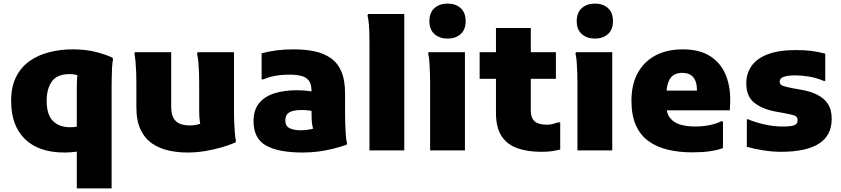

<svg xmlns="http://www.w3.org/2000/svg" viewBox="-20 -838 4688 1070"><path d="M408 212V-72L443 3Q431 4 401 8Q371 12 339 12Q196 12 119 -63Q42 -138 42 -276Q42 -355 70 -410Q98 -465 146 -498.5Q194 -532 256 -547.5Q318 -563 384 -563Q458 -563 514 -548.5Q570 -534 606 -517L610 -509Q606 -491 604.5 -461.5Q603 -432 602.5 -401.5Q602 -371 602 -351V212ZM408 -91V-347Q408 -383 410.5 -411Q413 -439 422 -454L442 -403Q433 -410 414.5 -417.5Q396 -425 368 -425Q298 -425 269 -384Q240 -343 240 -276Q240 -200 274.5 -164.5Q309 -129 371 -129Q390 -129 409 -132Q428 -135 447 -139Z M1024 12Q971 12 920.5 1Q870 -10 829 -37.5Q788 -65 764 -114.5Q740 -164 740 -241V-382Q740 -402 739 -432.5Q738 -463 735.5 -492Q733 -521 729 -539L732 -547H934V-246Q934 -203 947 -180Q960 -157 983.5 -148Q1007 -139 1037 -139Q1065 -139 1088.5 -146Q1112 -153 1131 -159L1104 -117Q1098 -133 1094 -158Q1090 -183 1090 -222V-382Q1090 -402 1089 -432.5Q1088 -463 1085.5 -492Q1083 -521 1078 -539L1082 -547H1284V-213Q1284 -193 1285 -162Q1286 -131 1288.5 -100.5Q1291 -70 1295 -52L1292 -44Q1257 -29 1214 -16.5Q1171 -4 1122.5 4Q1074 12 1024 12Z M1667 12Q1532 12 1462.5 -27Q1393 -66 1393 -163Q1393 -225 1424 -263Q1455 -301 1509.5 -318Q1564 -335 1632 -335Q1661 -335 1687 -332.5Q1713 -330 1738 -324V-215Q1726 -219 1704.5 -222Q1683 -225 1662 -225Q1614 -225 1592 -211.5Q1570 -198 1570 -167Q1570 -136 1593 -124Q1616 -112 1657 -112Q1687 -112 1714 -118Q1741 -124 1759 -142L1737 -88Q1730 -106 1725.5 -119.5Q1721 -133 1719 -148.5Q1717 -164 1716.5 -186Q1716 -208 1716 -243V-331Q1716 -368 1702 -387.5Q1688 -407 1661 -414.5Q1634 -422 1594 -422Q1550 -422 1512 -415Q1474 -408 1450 -396H1438V-541Q1474 -551 1519 -557Q1564 -563 1616 -563Q1680 -563 1732.5 -552Q1785 -541 1823.5 -514Q1862 -487 1882.5 -439.5Q1903 -392 1903 -318V-200Q1903 -178 1904 -147.5Q1905 -117 1907 -87Q1909 -57 1914 -39L1911 -31Q1875 -19 1836 -9Q1797 1 1754.5 6.5Q1712 12 1667 12Z M2039 0V-595Q2039 -615 2038.5 -645Q2038 -675 2035.5 -704.5Q2033 -734 2028 -752L2032 -760H2233V0Z M2474 -623Q2430 -623 2401.5 -648Q2373 -673 2373 -720Q2373 -768 2401.5 -793Q2430 -818 2474 -818Q2519 -818 2547 -793Q2575 -768 2575 -720Q2575 -673 2547 -648Q2519 -623 2474 -623ZM2377 0V-382Q2377 -402 2376 -432.5Q2375 -463 2373 -492Q2371 -521 2366 -539L2369 -547H2571V0Z M2997 8Q2923 8 2866 -11Q2809 -30 2776.5 -77.5Q2744 -125 2744 -209V-682H2938V-224Q2938 -180 2960 -161.5Q2982 -143 3028 -143Q3046 -143 3062 -147.5Q3078 -152 3090 -156H3102V-5Q3079 1 3055 4.5Q3031 8 2997 8ZM2653 -399V-547H3078V-399Z M3295 -623Q3251 -623 3222.5 -648Q3194 -673 3194 -720Q3194 -768 3222.5 -793Q3251 -818 3295 -818Q3340 -818 3368 -793Q3396 -768 3396 -720Q3396 -673 3368 -648Q3340 -623 3295 -623ZM3198 0V-382Q3198 -402 3197 -432.5Q3196 -463 3194 -492Q3192 -521 3187 -539L3190 -547H3392V0Z M3836 11Q3763 11 3701 -4Q3639 -19 3593.5 -52Q3548 -85 3523.5 -140.5Q3499 -196 3499 -276Q3499 -367 3534 -431Q3569 -495 3633 -529Q3697 -563 3785 -563Q3880 -563 3940 -523.5Q4000 -484 4026.5 -415.5Q4053 -347 4049 -261L4047 -223H3617V-333H3864V-338Q3864 -382 3844 -407Q3824 -432 3781 -432Q3753 -432 3733 -419Q3713 -406 3703 -375.5Q3693 -345 3693 -294V-255Q3693 -208 3713.5 -181.5Q3734 -155 3770 -144Q3806 -133 3854 -133Q3900 -133 3938.5 -141.5Q3977 -150 3998 -162H4009V-13Q3978 -1 3936 5Q3894 11 3836 11Z M4142 -173H4150Q4186 -157 4238 -145Q4290 -133 4342 -133Q4364 -133 4379.5 -134.5Q4395 -136 4405 -139.5Q4415 -143 4420 -150Q4425 -157 4425 -168Q4425 -187 4409 -193.5Q4393 -200 4348 -208L4303 -216Q4228 -230 4183.5 -265.5Q4139 -301 4139 -374Q4139 -428 4168 -470Q4197 -512 4258.5 -535.5Q4320 -559 4416 -559Q4463 -559 4500 -554.5Q4537 -550 4579 -539V-387H4571Q4528 -405 4487 -411.5Q4446 -418 4412 -418Q4371 -418 4348 -410Q4325 -402 4325 -383Q4325 -366 4343.5 -359.5Q4362 -353 4399 -346L4444 -338Q4492 -330 4530.5 -312Q4569 -294 4592 -261.5Q4615 -229 4615 -176Q4615 -83 4544 -37.5Q4473 8 4332 8Q4286 8 4234.5 0Q4183 -8 4142 -20Z"/></svg>

Font: Kufam ExtraBold
Style: Regular
Weight: 800
Designer: Wael Morcos, Artur Schmal
Foundry: Original Type
Version: Version 1.300; ttfautohint (v1.8.3)